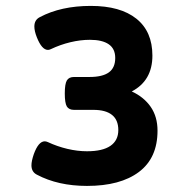

<svg xmlns="http://www.w3.org/2000/svg" viewBox="-20 -610 640 641"><path d="M488.8 -424.3Q488.8 -340.8 419.9 -304.7Q460.4 -286.1 483.2 -253.2Q505.9 -220.2 505.9 -173.8Q505.9 -82.5 443.8 -35.9Q381.8 10.7 270.5 10.7Q173.8 10.7 103 -26.9Q85 -36.1 85 -58.1Q85 -72.3 92.8 -95.2Q108.4 -138.2 129.4 -138.2Q133.8 -138.2 139.6 -135.7Q170.9 -121.1 204.8 -113Q238.8 -105 270.5 -105Q322.3 -105 348.6 -123Q375 -141.1 375 -175.8Q375 -209.5 354 -226.3Q333 -243.2 292 -243.2H227.1Q210 -243.2 203.1 -254.6Q196.3 -266.1 196.3 -297.9Q196.3 -329.6 203.1 -341.3Q210 -353 227.1 -353H278.8Q322.3 -353 343.5 -368.4Q364.7 -383.8 364.7 -416.5Q364.7 -447.3 343 -462.2Q321.3 -477.1 280.3 -477.1Q248.5 -477.1 214.8 -469Q181.2 -460.9 149.4 -445.8Q144.5 -443.4 140.1 -443.4Q119.6 -443.4 103 -485.4Q94.7 -506.3 94.7 -521.5Q94.7 -543.5 112.8 -552.7Q183.6 -590.3 283.2 -590.3Q381.8 -590.3 435.3 -547.6Q488.8 -504.9 488.8 -424.3Z"/></svg>

Font: Courier Prime Sans
Style: Bold
Weight: 700
Designer: Alan Dague-Greene
Foundry: Quote-Unquote Apps
Version: Version 3.020